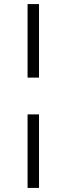

<svg xmlns="http://www.w3.org/2000/svg" viewBox="-20 -770 326 940"><path d="M115 -750V-390H171V-750ZM115 -210V150H171V-210Z"/></svg>

Font: Oakes
Style: Regular
Weight: 400
Designer: Samuel Oakes
Foundry: Samuel Oakes
Version: Version 1.003;PS 001.003;hotconv 1.0.88;makeotf.lib2.5.64775